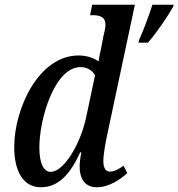

<svg xmlns="http://www.w3.org/2000/svg" viewBox="-20 -780 753 810"><path d="M567 -612 564 -600H604C639 -639 689 -713 710 -751L713 -760H623C609 -716 586 -654 567 -612ZM153 10C223 10 275 -41 318 -137H323C318 -112 316 -90 316 -78C316 -19 344 10 388 10C441 10 489 -24 517 -50L501 -81C483 -67 462 -56 444 -56C426 -56 416 -71 416 -101C416 -129 426 -183 433 -215L549 -760H369L360 -716H371C402 -716 425 -708 425 -675C425 -664 421 -646 416 -626L407 -578C404 -566 398 -538 396 -521C375 -536 344 -546 312 -546C142 -546 40 -320 40 -160C40 -63 74 10 153 10ZM194 -55C167 -55 146 -85 146 -158C146 -278 210 -497 320 -497C343 -497 369 -486 381 -462L344 -288C321 -175 250 -55 194 -55Z"/></svg>

Font: Noto Serif Condensed Medium
Style: Italic
Weight: 500
Width: 3
Italic angle: -12°
Designer: Monotype Design Team
Foundry: Monotype Imaging Inc.
Version: Version 2.013